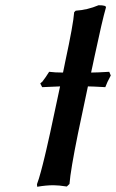

<svg xmlns="http://www.w3.org/2000/svg" viewBox="-20 -712 446 738"><path d="M172.9 -202.1 210.9 -379.9Q145.5 -377.4 142.1 -377L134.8 -391.1L141.1 -397V-396Q155.8 -414.6 168.9 -436Q191.4 -433.1 222.2 -433.1Q223.6 -440.4 226.6 -454.3Q229.5 -468.3 231 -476.1Q261.7 -618.2 265.1 -665L271 -670.9Q316.4 -673.8 358.9 -691.9Q375 -691.9 381.6 -689.7Q388.2 -687.5 387.2 -683.1Q373 -634.3 342.8 -492.2Q340.8 -481 336.2 -460.9Q331.5 -440.9 330.1 -433.1Q351.6 -433.1 399.9 -436L405.8 -421.9Q391.1 -395 384.8 -377Q333.5 -379.9 317.9 -379.9Q302.7 -306.2 279.8 -199.2Q251 -57.1 247.1 -4.9L236.8 4.9Q205.1 0 185.1 0Q157.2 0 123 5.9L122.1 -3.9Q126 -14.2 129.6 -25.9Q133.3 -37.6 137.2 -52.5Q141.1 -67.4 144 -78.4Q147 -89.4 151.6 -109.1Q156.2 -128.9 158.4 -137.9Q160.6 -147 165.8 -170.7Q170.9 -194.3 172.9 -202.1Z"/></svg>

Font: Linear Smooth
Style: Bold Italic
Weight: 700
Designer: Philipp H. Poll, Flanker
Foundry: Philipp H. Poll, reworked by Flanker
Version: Version 1.061 | FøM Fix